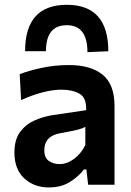

<svg xmlns="http://www.w3.org/2000/svg" viewBox="-20 -788 560 819"><path d="M188 11.5Q125 11.5 83.2 -27.5Q41.5 -66.5 41.5 -137Q41.5 -193 66.2 -225.8Q91 -258.5 128.5 -274.8Q166 -291 205 -297L347.5 -318Q349.5 -370.5 319.5 -388Q289.5 -405.5 241.5 -405.5Q207 -405.5 163.2 -394.5Q119.5 -383.5 70 -361L64 -471.5Q100.5 -486 156.5 -498.2Q212.5 -510.5 275 -510.5Q366.5 -510.5 417.5 -469.5Q468.5 -428.5 468.5 -335.5V0H356L348.5 -65H338Q317.5 -37.5 280 -13Q242.5 11.5 188 11.5ZM234 -88Q265.5 -88 295.2 -109.8Q325 -131.5 344 -169V-247.5Q334 -240.5 313.2 -235.2Q292.5 -230 236 -219.5Q169 -207.5 169 -147Q169 -114.5 188.8 -101.2Q208.5 -88 234 -88ZM353 -565.5Q353 -680.5 265 -680.5Q176 -680.5 176 -569.5H87Q87 -767.5 265 -767.5Q442 -767.5 442 -569.5Z"/></svg>

Font: Heraclito SemiBold
Style: Regular
Weight: 600
Designer: Kostas Bartsokas (font) & Cristiano Sobral (main changes)
Foundry: Kostas Bartsokas (font) & Cristiano Sobral (main changes)
Version: Version 1.00;July 8, 2020;FontCreator 13.0.0.2655 64-bit